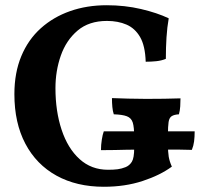

<svg xmlns="http://www.w3.org/2000/svg" viewBox="-20 -705 764 734"><path d="M377 9Q273 9 196 -33.5Q119 -76 77 -155.5Q35 -235 35 -345Q35 -427 61.5 -490.5Q88 -554 136 -597Q184 -640 248 -662.5Q312 -685 388 -685Q457 -685 519 -670.5Q581 -656 625 -635Q619 -601 616.5 -562Q614 -523 614 -480Q597 -473 577 -471Q557 -469 537 -469Q535 -530 515.5 -563.5Q496 -597 463.5 -611Q431 -625 389 -625Q320 -625 276.5 -588Q233 -551 212.5 -492.5Q192 -434 192 -368Q192 -280 215.5 -209Q239 -138 284 -97Q329 -56 393 -56Q415 -56 430 -58Q445 -60 460 -66Q475 -72 484 -86.5Q493 -101 493 -139V-181Q493 -219 487.5 -236.5Q482 -254 465 -260.5Q448 -267 415 -268Q411 -280 409.5 -296Q408 -312 408 -330Q433 -329 470 -328Q507 -327 539 -327Q570 -327 608 -327.5Q646 -328 670 -329Q670 -315 669 -298.5Q668 -282 664 -268Q646 -267 636.5 -261Q627 -255 624.5 -238.5Q622 -222 622 -189V-155Q622 -124 625 -106Q628 -88 637 -68Q592 -35 525 -13Q458 9 377 9ZM366 -131Q366 -151 369.2 -171Q372.3 -191 376.8 -203H507.3H582.9H724.2Q724.2 -182 722 -164.5Q719.7 -147 713.4 -132Q687.3 -133 667.1 -133Q646.8 -133 626.6 -133Q606.3 -133 578.4 -133H504.6Q483 -133 462.3 -132.5Q441.6 -132 418.7 -131.5Q395.7 -131 366 -131Z"/></svg>

Font: Vollkorn
Style: Bold
Weight: 700
Designer: Friedrich Althausen
Foundry: Friedrich Althausen
Version: Version 5.000